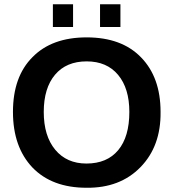

<svg xmlns="http://www.w3.org/2000/svg" viewBox="-20 -874 818 904"><path d="M736 -347Q738 -186 641.5 -87Q545 12 387 10Q225 10 133 -85Q41 -182 41 -347Q41 -513 133 -605Q224 -698 388 -698Q553 -698 644 -604Q736 -510 736 -347ZM589 -347Q589 -458 536 -521.5Q483 -585 388 -585Q292 -585 239 -522Q186 -459 186 -347Q186 -234 240 -169Q294 -104 387 -104Q484 -104 536.5 -167Q589 -230 589 -347ZM547 -747H451V-854H547ZM324 -747H229V-854H324Z"/></svg>

Font: Libra Sans
Style: Bold
Weight: 700
Foundry: Context Ltd
Version: Version 1.000